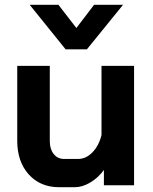

<svg xmlns="http://www.w3.org/2000/svg" viewBox="-20 -774 638 802"><path d="M52 -186V-499H188V-184Q188 -151 204.5 -130.5Q221 -110 248 -110H306Q339 -110 366 -137.5Q393 -165 404 -210V-499H540V0H414V-64Q391 -32 357.5 -12Q324 8 293 8H227Q148 8 100 -45.5Q52 -99 52 -186ZM104 -754H224L299 -657L373 -754H494L343 -568H254Z"/></svg>

Font: Bai Jamjuree
Style: Bold
Weight: 700
Designer: Katatrad Aksorn Co.,Ltd.
Foundry: Cadson Demak Co.,Ltd.
Version: Version 1.000; ttfautohint (v1.6)